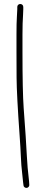

<svg xmlns="http://www.w3.org/2000/svg" viewBox="-20 -714 216 961"><path d="M81.5 -694C77.5 -694 74 -692.7 71 -690C68 -687.3 66.5 -683.7 66.5 -679V-668C66.5 -660.7 65.8 -647.8 64.5 -629.5C63.2 -611.2 62.5 -581.3 62.5 -540V-455C62.5 -425 62.7 -381.8 63 -325.5C63.3 -269.2 68.5 -171 78.5 -31C81.2 6.3 83.2 40.3 84.5 71C85.8 101.7 87.8 127.7 90.5 149C93.2 170.3 94.8 186.3 95.5 197L97.5 213C97.5 217 99.2 220.3 102.5 223C105.8 225.7 109.5 226.8 113.5 226.5C117.5 226.2 120.8 224.3 123.5 221C126.2 217.7 127.2 214 126.5 210L125.5 194C119.7 144.4 116 102.6 114.5 68.5C113.2 38.2 111.2 4.3 108.5 -33L98.5 -173C94.5 -229 92.5 -323 92.5 -455V-540C92.5 -580 93.5 -614 95.5 -642C96.2 -651.3 96.5 -660 96.5 -668V-679C96.5 -683.7 95 -687.3 92 -690C89 -692.7 85.5 -694 81.5 -694Z"/></svg>

Font: Proton
Style: ExBdExt
Weight: 500
Version: Version 1.017